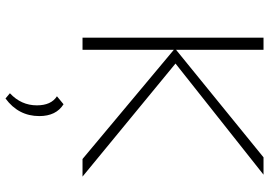

<svg xmlns="http://www.w3.org/2000/svg" viewBox="-160 -538 978 698"><g transform="rotate(90 329.0 -189.0)"><path d="M211 -338 622 0H558L161 -332V0H117V-658H161V-340L552 -658H615ZM359 69Q402 96 402 157Q402 233 338 280L319 264Q363 223 363 166Q363 114 330 93Z"/></g></svg>

Font: EauTest Light
Style: Regular
Weight: 300
Designer: Christian Thalmann (Catharsis Fonts)
Version: Version 0.001;PS 000.001;hotconv 1.0.88;makeotf.lib2.5.64775